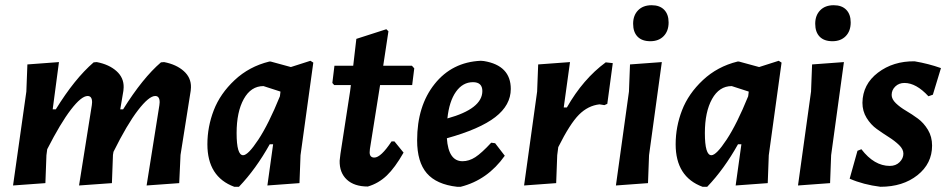

<svg xmlns="http://www.w3.org/2000/svg" viewBox="-20 -707 3632 736"><path d="M206 -469 182 -288H194Q266 -405 339 -468L351 -469Q398 -460 426.5 -434.5Q455 -409 454 -372L453 -359L441 -288H452Q527 -408 597 -468L609 -469Q656 -460 684.5 -434.5Q713 -409 712 -372L711 -359L672 -113L667 -5L542 4L591 -304L592 -315Q592 -339 575 -339Q551 -339 509 -284.5Q467 -230 415 -125L413 -113L409 -5L283 4L332 -304L333 -315Q333 -339 316 -339Q292 -339 252 -287Q212 -235 161 -135L158 -112L154 -5L30 4L81 -356L85 -460Z M1012 -471H1018L1095 -450L1170 -474L1181 -467L1132 -112L1128 -5L1005 4L1027 -154H1014Q961 -59 896 9H878Q775 -29 775 -154Q775 -221 799.5 -284.5Q824 -348 879.5 -400Q935 -452 1012 -471ZM887 -197Q887 -112 912 -112Q931 -112 970.5 -172Q1010 -232 1053 -338L1055 -354V-356L990 -377Q942 -377 914.5 -327.5Q887 -278 887 -197Z M1390 8Q1338 8 1309.5 -18.5Q1281 -45 1282 -91L1285 -117L1322 -357L1325 -381H1261L1254 -389L1262 -455H1334L1346 -558L1461 -595L1469 -587L1449 -455H1559L1568 -445L1560 -381H1437L1398 -136L1397 -123Q1397 -103 1415 -103Q1440 -103 1481 -165H1492L1527 -122Q1494 -64 1462.5 -34Q1431 -4 1390 8Z M1915 -110Q1849 -17 1746 9H1732Q1653 0 1616 -43Q1579 -86 1579 -169Q1579 -301 1646 -385Q1713 -469 1823 -474L1835 -473Q1938 -456 1938 -366Q1938 -304 1878.5 -258Q1819 -212 1693 -177Q1699 -89 1753 -89Q1778 -89 1802 -104.5Q1826 -120 1863 -160L1878 -158ZM1793 -392Q1754 -392 1728 -355.5Q1702 -319 1695 -253Q1829 -290 1829 -358Q1829 -392 1793 -392Z M2165 -469 2141 -295H2153Q2215 -404 2302 -468L2329 -465L2308 -309L2297 -304L2278 -307Q2234 -302 2199.5 -267.5Q2165 -233 2120 -143L2116 -112L2112 -5L1989 4L2039 -356L2043 -460Z M2478 -687Q2509 -687 2526 -669.5Q2543 -652 2543 -621Q2543 -588 2524 -568.5Q2505 -549 2473 -549Q2441 -549 2424 -566.5Q2407 -584 2407 -616Q2407 -648 2426 -667.5Q2445 -687 2478 -687ZM2517 -469 2468 -112 2464 -5 2341 4 2391 -356 2395 -460Z M2807 -471H2813L2890 -450L2965 -474L2976 -467L2927 -112L2923 -5L2800 4L2822 -154H2809Q2756 -59 2691 9H2673Q2570 -29 2570 -154Q2570 -221 2594.5 -284.5Q2619 -348 2674.5 -400Q2730 -452 2807 -471ZM2682 -197Q2682 -112 2707 -112Q2726 -112 2765.5 -172Q2805 -232 2848 -338L2850 -354V-356L2785 -377Q2737 -377 2709.5 -327.5Q2682 -278 2682 -197Z M3176 -687Q3207 -687 3224 -669.5Q3241 -652 3241 -621Q3241 -588 3222 -568.5Q3203 -549 3171 -549Q3139 -549 3122 -566.5Q3105 -584 3105 -616Q3105 -648 3124 -667.5Q3143 -687 3176 -687ZM3215 -469 3166 -112 3162 -5 3039 4 3089 -356 3093 -460Z M3486 -472Q3539 -463 3587 -446L3556 -344L3539 -338Q3492 -389 3447 -389Q3426 -389 3412 -375.5Q3398 -362 3398 -343Q3398 -327 3414 -311.5Q3430 -296 3453 -282.5Q3476 -269 3498.5 -252.5Q3521 -236 3537 -209.5Q3553 -183 3553 -149Q3553 -80 3497 -35.5Q3441 9 3355 9Q3290 1 3237 -22L3267 -129L3282 -135Q3331 -71 3391 -71Q3414 -71 3428.5 -85.5Q3443 -100 3443 -118Q3443 -135 3426.5 -151Q3410 -167 3387 -181.5Q3364 -196 3341 -212.5Q3318 -229 3302 -255Q3286 -281 3286 -313Q3287 -384 3345.5 -428.5Q3404 -473 3486 -472Z"/></svg>

Font: Alegreya Sans SC
Style: Bold Italic
Weight: 700
Italic angle: -7°
Designer: Juan Pablo del Peral
Foundry: Huerta Tipografica
Version: Version 2.007